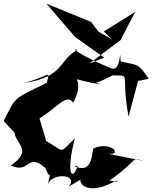

<svg xmlns="http://www.w3.org/2000/svg" viewBox="-25 -1014 831 1047"><path d="M399 -109C364 -14 336 -79 383 -259C292 -176 339 -181 227 -245L186 -383L170 -356C290 -424 334 -509 374 -454C462 -616 293 -590 520 -555C456 -590 439 -521 589 -603C696 -599 631 -625 676 -378L728 -573C763 -578 740 -576 786 -584C727 -672 731 -656 633 -679C626 -786 640 -618 583 -641C424 -705 349 -761 398 -741C300 -697 327 -591 107 -562C246 -597 249 -641 230 -562C42 -471 62 -487 -5 -354L91 -251L53 -297C59 -223 159 -199 34 -111C140 -64 122 -187 222 -98C258 -5 256 -123 236 -7C256 -75 409 -65 349 4L491 -80C354 -86 401 91 607 -29C660 -6 505 -57 544 -10C751 -150 675 -158 761 -136L532 -182C659 -147 594 -250 487 -206C473 -210 492 -55 380 -109ZM512 -841 471 -895 228 -994 384 -813 543 -700 461 -667 632 -795 713 -950 541 -842 585 -800Z"/></svg>

Font: Asimov Silicon
Style: Regular
Weight: 400
Designer: Google
Version: Version 2.000980; 2014